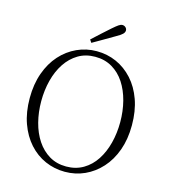

<svg xmlns="http://www.w3.org/2000/svg" viewBox="-134 -1039 1027 1160"><g transform="rotate(15 379.5 -458.5)"><path d="M321 -797Q349 -823 376.5 -848Q404 -873 429 -895Q452 -915 464.5 -923.5Q477 -932 487 -932Q499 -932 507.5 -924Q516 -916 516 -905Q516 -893 504.5 -882Q493 -871 464 -855Q432 -836 399 -817Q366 -798 333 -779ZM379 15Q314 15 256 -10.5Q198 -36 154 -85Q110 -134 85 -203.5Q60 -273 60 -361Q60 -448 85 -518Q110 -588 154 -637Q198 -686 256 -712.5Q314 -739 379 -739Q445 -739 502.5 -713.5Q560 -688 604.5 -639Q649 -590 674 -520Q699 -450 699 -361Q699 -274 674 -204.5Q649 -135 604.5 -86Q560 -37 502.5 -11Q445 15 379 15ZM379 -18Q439 -18 485.5 -45.5Q532 -73 563 -120.5Q594 -168 610 -230Q626 -292 626 -361Q626 -430 610 -492Q594 -554 563 -601.5Q532 -649 485.5 -676.5Q439 -704 379 -704Q319 -704 273 -676.5Q227 -649 195.5 -601.5Q164 -554 148 -492Q132 -430 132 -361Q132 -292 148 -230Q164 -168 195.5 -120.5Q227 -73 273 -45.5Q319 -18 379 -18Z"/></g></svg>

Font: Early Summer Mincho VF
Style: Regular
Weight: 250
Designer: GuiWonder
Version: Version 1.002